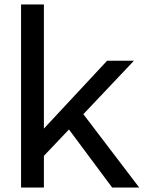

<svg xmlns="http://www.w3.org/2000/svg" viewBox="-20 -763 655 866"><path d="M291 -179 178 -60V83H75V-743H178V-183L463 -489H584L356 -248L608 83H486Z"/></svg>

Font: Gmarket Sans TTF Medium
Style: Regular
Weight: 500
Designer: Creative Director : Sungho Lee; Art Director : Kiwoong Choi; Project Manager : Sori Yang, Jongwook Yoon; Font Designer :
Foundry: Sandoll Inc.
Version: Version 1.000;hotconv 1.0.109;makeotfexe 2.5.65596